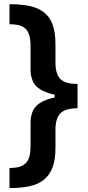

<svg xmlns="http://www.w3.org/2000/svg" viewBox="-20 -768 433 942"><path d="M26.6 154.8V56.1Q57.9 56.1 77.9 49.4Q98 42.6 109.6 28.9Q121.1 15.3 125.5 -4.8Q130 -24.9 130 -51.5V-168Q130 -195.7 139.6 -219.8Q158 -270.2 247.9 -289.8V-303.3Q157.7 -323.2 139.6 -373.2Q130 -397 130 -424.7V-541.2Q130 -581 120.4 -604Q110.8 -627.1 90.2 -637.8Q68.2 -649.1 26.6 -649.1V-747.5Q69.6 -747.5 103.7 -742.5Q137.8 -737.6 163.9 -726.2Q190 -714.8 208.1 -696.2Q226.2 -677.6 237.2 -649.9Q252.1 -611.5 252.1 -551.5V-461.3Q252.1 -405.5 275.9 -380.7Q299.7 -356.2 360.4 -356.2V-236.9Q300.8 -236.9 276.3 -212Q252.1 -187.1 252.1 -131.7V-41.2Q252.1 17.4 237 55.4Q221.9 93.4 193 115.6Q164.1 137.8 122.2 146.3Q80.3 154.8 26.6 154.8Z"/></svg>

Font: Linik Sans SemiBold
Style: Regular
Weight: 600
Designer: Fonts by Rasmus Andersson / Changes by Cristiano Sobral with parts from Marc Monis
Foundry: rsms
Version: Version 3.020; ttfautohint (v1.6)